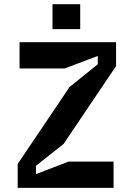

<svg xmlns="http://www.w3.org/2000/svg" viewBox="-20 -903 640 923"><path d="M526 0H65V-114.6L314.2 -484.6L450 -594V-634L291 -574H74V-700H538V-585.4L286 -211.4L153 -106V-66L309.2 -126H526ZM365.6 -882.9V-763H232.4V-882.9Z"/></svg>

Font: Fliege Mono Thin
Style: Regular
Weight: 100
Version: Version 0.020;Glyphs 3.3 (3306)